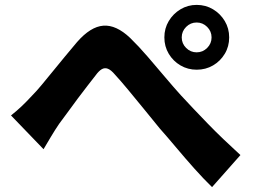

<svg xmlns="http://www.w3.org/2000/svg" viewBox="-20 -759 1040 785"><path d="M25 -287Q49 -306 69 -325Q89 -344 112 -369Q129 -386 150.5 -412Q172 -438 196.5 -468Q221 -498 246.5 -529Q272 -560 295 -587Q350 -650 402.5 -654Q455 -658 512 -604Q547 -570 584 -527Q621 -484 656 -442.5Q691 -401 720 -369Q745 -342 772 -313.5Q799 -285 829.5 -253.5Q860 -222 893.5 -190Q927 -158 963 -125L847 6Q812 -28 774.5 -70Q737 -112 701 -155Q665 -198 633 -234Q603 -271 569.5 -312Q536 -353 505 -390.5Q474 -428 450 -454Q434 -473 421 -478Q408 -483 396 -476Q384 -469 371 -451Q357 -433 337.5 -408Q318 -383 297.5 -355.5Q277 -328 257.5 -301Q238 -274 222 -253Q205 -228 188 -199.5Q171 -171 158 -149ZM723 -606Q723 -581 741 -563Q759 -545 784 -545Q809 -545 827 -563Q845 -581 845 -606Q845 -631 827 -649Q809 -667 784 -667Q759 -667 741 -649Q723 -631 723 -606ZM652 -606Q652 -643 670 -673Q688 -703 718 -721Q748 -739 784 -739Q821 -739 851 -721Q881 -703 899 -673Q917 -643 917 -606Q917 -569 899 -539Q881 -509 851 -491.5Q821 -474 784 -474Q748 -474 718 -491.5Q688 -509 670 -539Q652 -569 652 -606Z"/></svg>

Font: Noto Sans KR ExtraBold
Style: Regular
Weight: 800
Designer: Ryoko NISHIZUKA  (kana, bopomofo & ideographs); Paul D. Hunt (Latin, Greek & Cyrillic); Sandoll Communications , Soo-you
Foundry: Adobe
Version: Version 2.004-H2;hotconv 1.0.118;makeotfexe 2.5.65603